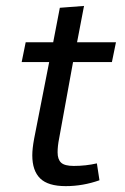

<svg xmlns="http://www.w3.org/2000/svg" viewBox="-20 -624 425 654"><path d="M90 -95Q90 -117.5 96.2 -151.2L147.5 -412.5H53.8L67.5 -480H161.2L183.8 -597.5L266.2 -603.8L242.5 -480H375L361.2 -412.5H228.8L181.2 -151.2Q176.2 -126.2 176.2 -105Q176.2 -81.2 188.1 -70Q200 -58.8 231.2 -58.8Q272.5 -58.8 310 -67.5L318.8 -10Q262.5 10 203.8 10Q143.8 10 116.9 -16.2Q90 -42.5 90 -95Z"/></svg>

Font: Cambay
Style: Italic
Weight: 400
Italic angle: -11°
Designer: Pooja Saxena
Foundry: Pooja Saxena
Version: Version 1.019;PS 001.019;hotconv 1.0.70;makeotf.lib2.5.58329